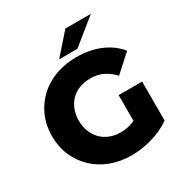

<svg xmlns="http://www.w3.org/2000/svg" viewBox="-206 -1067 1183 1239"><g transform="rotate(-30 385.0 -447.5)"><path d="M420 14Q337 14 266 -12.5Q195 -39 143.5 -88Q92 -137 63 -203.5Q34 -270 34 -350Q34 -430 63 -496.5Q92 -563 144 -612Q196 -661 267.5 -687.5Q339 -714 424 -714Q523 -714 601 -681Q679 -648 730 -586L604 -472Q568 -511 526.5 -530.5Q485 -550 434 -550Q389 -550 352 -536Q315 -522 289 -495.5Q263 -469 248.5 -432.5Q234 -396 234 -350Q234 -306 248.5 -269Q263 -232 289 -205.5Q315 -179 351.5 -164.5Q388 -150 432 -150Q476 -150 518 -164.5Q560 -179 603 -214L714 -75Q654 -32 575 -9Q496 14 420 14ZM714 -75 539 -101V-365H714ZM322 -757 456 -909H646L458 -757Z"/></g></svg>

Font: Montserrat Thin ExtraBold
Style: Regular
Weight: 800
Version: Version 9.000